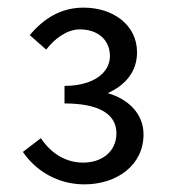

<svg xmlns="http://www.w3.org/2000/svg" viewBox="-20 -911 451 503"><path d="M201 -428C286 -428 356 -478 356 -559C356 -616 312 -653 262 -667C307 -687 339 -722 339 -774C339 -846 276 -891 199 -891C139 -891 94 -862 58 -819L101 -781C125 -812 157 -834 189 -834C237 -834 268 -806 268 -764C268 -720 224 -686 149 -686V-640C236 -640 285 -614 285 -562C285 -513 246 -485 198 -485C152 -485 114 -509 87 -549L40 -513C73 -464 131 -428 201 -428Z"/></svg>

Font: Noto Sans CJK HK
Style: Regular
Weight: 400
Designer: Ryoko NISHIZUKA 西塚涼子 (kana, bopomofo & ideographs); Paul D. Hunt (Latin, Greek & Cyrillic); Sandoll Communications 산돌커뮤니
Foundry: Adobe
Version: Version 2.004;hotconv 1.0.118;makeotfexe 2.5.65603